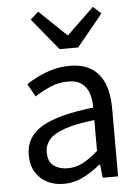

<svg xmlns="http://www.w3.org/2000/svg" viewBox="-57 -878 678 935"><g transform="rotate(-5 281.5 -410.0)"><path d="M217.2 13.4Q171.9 13.4 136.1 -4.9Q100.2 -23.2 79.4 -57.9Q58.6 -92.5 58.6 -141.3Q58.6 -230.1 138.5 -277.5Q218.3 -325 391.7 -344.2Q392.1 -379.4 382.8 -410.5Q373.5 -441.7 349.2 -461.5Q324.9 -481.3 280 -481.3Q232.6 -481.3 191.1 -462.8Q149.7 -444.3 117 -422.7L81.9 -486Q107 -502.3 139.8 -518.5Q172.6 -534.7 211.9 -545.7Q251.1 -556.8 294.5 -556.8Q361.2 -556.8 402.8 -529.1Q444.3 -501.4 463.7 -451.5Q483.1 -401.6 483.1 -334V0H408.2L400.5 -64.9H396.7Q358.6 -32.7 313.3 -9.7Q267.9 13.4 217.2 13.4ZM242.8 -60.6Q282 -60.6 317.3 -79Q352.5 -97.4 391.7 -132.4V-283.2Q300.7 -273.1 246.8 -254.3Q193 -235.5 170 -209.1Q147.1 -182.6 147.1 -147.4Q147.1 -100.4 174.9 -80.5Q202.6 -60.6 242.8 -60.6ZM253.2 -642.1 126 -797.4 165.3 -833 297.1 -706.6H301.1L432.7 -833L471.2 -797.4L344 -642.1Z"/></g></svg>

Font: Noto Sans KR Thin
Style: Regular
Weight: 100
Designer: Ryoko NISHIZUKA 西塚涼子 (kana, bopomofo & ideographs); Paul D. Hunt (Latin, Greek & Cyrillic); Sandoll Communications 산돌커뮤니
Foundry: Adobe
Version: Version 2.004-H2;hotconv 1.0.118;makeotfexe 2.5.65603